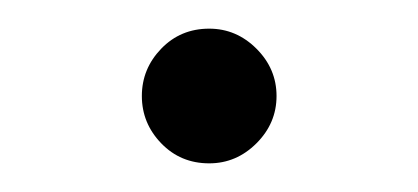

<svg xmlns="http://www.w3.org/2000/svg" viewBox="-20 -107 292 134"><path d="M126 7Q106 7 92.5 -7Q79 -21 79 -40Q79 -59 92.5 -73Q106 -87 126 -87Q145 -87 159 -73Q173 -59 173 -40Q173 -21 159 -7Q145 7 126 7Z"/></svg>

Font: Be Vietnam Pro ExtraLight
Style: Regular
Weight: 200
Designer: Lam Bao, Tony Le, Vietanh Nguyen
Foundry: Yellow Type Foundry
Version: Version 1.002; ttfautohint (v1.8.3)